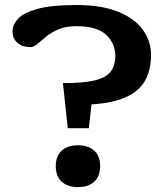

<svg xmlns="http://www.w3.org/2000/svg" viewBox="-20 -738 668 766"><path d="M285.5 -718Q384 -718 450.2 -691.5Q516.5 -665 549.5 -620Q582.5 -575 582.5 -518.5Q582.5 -460.5 560 -418.5Q537.5 -376.5 485.5 -351.8Q433.5 -327 345 -321.5L334.5 -226.5H250.5L231 -406.5Q312.5 -406 358 -417.2Q403.5 -428.5 421.8 -452.5Q440 -476.5 440 -516Q440 -564 403.8 -598.8Q367.5 -633.5 285 -633.5Q242 -633.5 212.8 -620.8Q183.5 -608 163.5 -591.5Q143.5 -575 129 -562.5Q114.5 -550 102 -550Q69.5 -550 49.8 -567Q30 -584 30 -613Q30 -639.5 52.2 -663.5Q74.5 -687.5 130.2 -702.8Q186 -718 285.5 -718ZM291 -158.5Q332 -158.5 355.8 -137Q379.5 -115.5 379.5 -75.5Q379.5 -34.5 355.8 -13Q332 8.5 291 8.5Q250 8.5 226.2 -13Q202.5 -34.5 202.5 -75.5Q202.5 -115.5 226.2 -137Q250 -158.5 291 -158.5Z"/></svg>

Font: Newsreader Caption Medium
Style: Regular
Weight: 500
Designer: Hugues Gentile
Foundry: Production Type
Version: Version 1.001